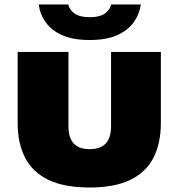

<svg xmlns="http://www.w3.org/2000/svg" viewBox="-20 -826 794 854"><path d="M379 8Q265.5 8 195 -26.2Q124.5 -60.5 91.5 -124.8Q58.5 -189 58.5 -280V-595H284.5V-264.5Q284.5 -212.5 308.2 -187.5Q332 -162.5 379 -162.5Q426 -162.5 450 -187.5Q474 -212.5 474 -264.5V-595H695.5V-280Q695.5 -189 662.8 -124.8Q630 -60.5 560 -26.2Q490 8 379 8ZM379 -648Q307 -648 259 -668.5Q211 -689 184.8 -724.8Q158.5 -760.5 152 -806H283.5Q290.5 -780 313.2 -764.8Q336 -749.5 379 -749.5Q422.5 -749.5 445.2 -764.8Q468 -780 474.5 -806H606.5Q599.5 -760.5 573 -724.8Q546.5 -689 498.8 -668.5Q451 -648 379 -648Z"/></svg>

Font: Encode Sans SC SemiExpanded Black
Style: Regular
Weight: 900
Width: 6
Designer: Multiple Designers
Foundry: Impallari Type
Version: Version 3.002